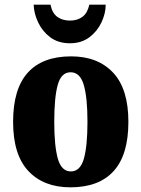

<svg xmlns="http://www.w3.org/2000/svg" viewBox="-20 -791 605 821"><path d="M281 10Q167 10 101.5 -59.5Q36 -129 36 -270Q36 -411 99 -480.5Q162 -550 284 -550Q398 -550 463.5 -480.5Q529 -411 529 -270Q529 -129 466 -59.5Q403 10 281 10ZM283 -58Q323 -58 338.5 -112Q354 -166 354 -270Q354 -375 338 -428.5Q322 -482 282 -482Q242 -482 227 -428.5Q212 -375 212 -270Q212 -166 227.5 -112Q243 -58 283 -58ZM279 -606Q229 -606 195 -631.5Q161 -657 143 -695.5Q125 -734 124 -771H196Q203 -735 225 -719Q247 -703 279 -703Q311 -703 332.5 -719Q354 -735 362 -771H432Q432 -734 414 -695.5Q396 -657 362 -631.5Q328 -606 279 -606Z"/></svg>

Font: Noto Serif Condensed Black
Style: Regular
Weight: 900
Width: 3
Designer: Monotype Design Team
Foundry: Monotype Imaging Inc.
Version: Version 2.015; ttfautohint (v1.8.4.7-5d5b)